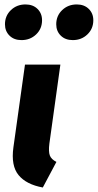

<svg xmlns="http://www.w3.org/2000/svg" viewBox="-20 -820 436 857"><path d="M91.5 -531.6H249.5L200.4 -179Q196 -143.2 202.4 -126.1Q208.8 -108.9 231.8 -97.3L171.1 16.9Q97.4 3.5 63 -38.3Q28.5 -80.2 39.8 -162ZM76 -641Q42.6 -641 22.4 -661Q2.2 -681 2.2 -711.5Q2.2 -749.6 28.7 -774.9Q55.1 -800.2 93.8 -800.2Q127.3 -800.2 147.5 -780.1Q167.7 -760.1 167.7 -729.7Q167.7 -691.6 141.2 -666.3Q114.7 -641 76 -641ZM304.9 -641Q271.4 -641 251.2 -661Q231 -681 231 -711.5Q231 -749.6 257.5 -774.9Q284 -800.2 322.7 -800.2Q356.1 -800.2 376.3 -780.1Q396.5 -760.1 396.5 -729.7Q396.5 -691.6 370 -666.3Q343.6 -641 304.9 -641Z"/></svg>

Font: Fira Sans Variable
Style: Italic
Weight: 397
Italic angle: -8°
Designer: Carrois Corporate & Edenspiekermann AG
Foundry: Carrois Corporate GbR & Edenspiekermann AG
Version: Version 4.202